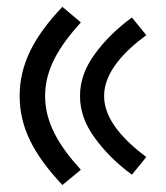

<svg xmlns="http://www.w3.org/2000/svg" viewBox="-20 -610 478 553"><path d="M36.6 -333.5C36.6 -243.7 75.7 -166.5 159.7 -77.1L212.9 -121.1C150.4 -189.5 109.9 -255.9 109.9 -333.5C109.9 -411.1 150.4 -476.6 212.9 -545.4L159.7 -590.3C75.7 -502 36.6 -423.3 36.6 -333.5ZM210.4 -333.5C210.4 -291.5 224.6 -251.5 252.9 -212.9C280.8 -174.3 316.4 -138.7 359.9 -106.9L401.4 -157.7C338.9 -204.6 279.8 -264.6 279.8 -333.5C279.8 -402.3 338.9 -462.9 401.4 -508.8L359.9 -559.6C316.4 -527.8 280.8 -492.7 252.9 -454.1C224.6 -415.5 210.4 -375.5 210.4 -333.5Z"/></svg>

Font: Estedad Medium
Style: Regular
Weight: 500
Designer: Amin Abedi
Version: Version 7.3